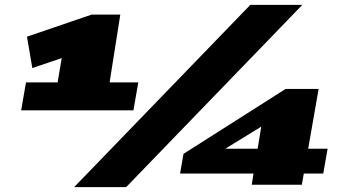

<svg xmlns="http://www.w3.org/2000/svg" viewBox="-20 -760 1438 790"><path d="M67 -306 87 -421H217L234 -521L113 -480L91 -609L357 -700H475L431 -421H549L529 -306ZM499 10H285L1010 -740H1224ZM721 -46 735 -127 1155 -394H1291L1248 -148H1328L1310 -46H1230L1222 0H1016L1023 -46ZM907 -148H1040L1055 -239Z"/></svg>

Font: Georama ExtraExtended Black
Style: Italic
Weight: 900
Width: 8
Italic angle: -9°
Designer: Jean-Baptiste Levee
Foundry: Production Type
Version: Version 1.000